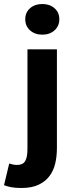

<svg xmlns="http://www.w3.org/2000/svg" viewBox="-71 -742 369 958"><path d="M36 196Q5 196 -15.5 192Q-36 188 -51 182L-25 74Q-15 77 -6 79Q3 81 14 81Q43 81 54.5 62Q66 43 66 1V-496H213V-3Q213 38 204.5 74Q196 110 175.5 137Q155 164 121 180Q87 196 36 196ZM140 -569Q103 -569 79 -590.5Q55 -612 55 -646Q55 -680 79 -701Q103 -722 140 -722Q177 -722 201 -701Q225 -680 225 -646Q225 -612 201 -590.5Q177 -569 140 -569Z"/></svg>

Font: hySource Sans Pro
Style: Bold
Weight: 700
Designer: Paul D. Hunt
Foundry: Adobe Systems Incorporated
Version: Version 2.021;PS 2.000;hotconv 1.0.86;makeotf.lib2.5.63406